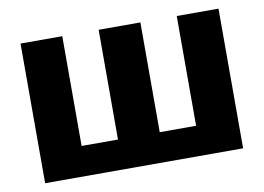

<svg xmlns="http://www.w3.org/2000/svg" viewBox="-62 -610 964 702"><g transform="rotate(-10 420.0 -259.0)"><path d="M787.5 -518.5V0H52.5V-518.5H207.5V-111H342.5V-518.5H497.5V-111H632.5V-518.5Z"/></g></svg>

Font: Lato
Style: Regular
Weight: 900
Designer: Lukasz Dziedzic with Adam Twardoch and Botio Nikoltchev
Foundry: tyPoland Lukasz Dziedzic
Version: Version 2.010; 2014-09-01; http://www.latofonts.com/; ttfaut